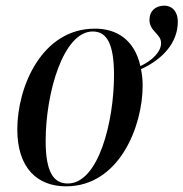

<svg xmlns="http://www.w3.org/2000/svg" viewBox="-20 -647 647 677"><path d="M213 10C400 10 483 -201 483 -345C483 -366 481 -385 477 -403C551 -437 607 -494 607 -571C607 -604 589 -627 559 -627C528 -627 507 -608 507 -577C507 -536 548 -528 548 -495C548 -464 516 -433 475 -414C454 -508 390 -546 315 -546C126 -546 41 -339 41 -191C41 -55 111 10 213 10ZM219 0C169 0 141 -40 141 -150C141 -319 203 -536 307 -536C358 -536 382 -490 382 -382C382 -220 328 0 219 0Z"/></svg>

Font: Noto Serif Display Condensed Medium
Style: Italic
Weight: 500
Width: 3
Italic angle: -12°
Designer: Monotype Design Team
Foundry: Monotype Imaging Inc.
Version: Version 2.009